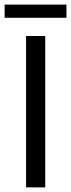

<svg xmlns="http://www.w3.org/2000/svg" viewBox="-23 -812 308 832"><path d="M90 0V-656H173V0ZM-3 -735V-792H265V-735Z"/></svg>

Font: CV Source Sans
Style: Regular
Weight: 400
Designer: Paul D. Hunt
Foundry: Adobe Systems Incorporated
Version: Version 3.001